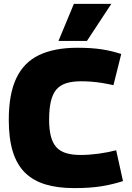

<svg xmlns="http://www.w3.org/2000/svg" viewBox="-20 -955 676 985"><path d="M25 -340Q25 -472 63.5 -553.5Q102 -635 180.5 -672.5Q259 -710 377 -710Q414 -710 444.5 -708Q475 -706 501.5 -702Q528 -698 552.5 -692Q577 -686 602 -678L562 -518Q531 -525 503 -529.5Q475 -534 448.5 -536Q422 -538 396 -538Q351 -538 319.5 -528Q288 -518 269 -495.5Q250 -473 241 -435Q232 -397 232 -341Q232 -291 241 -256Q250 -221 269 -200Q288 -179 319 -169.5Q350 -160 394 -160Q437 -160 485 -166.5Q533 -173 576 -184L611 -26Q586 -18 560 -11.5Q534 -5 504 0Q474 5 438.5 7.5Q403 10 360 10Q276 10 213 -9Q150 -28 108 -69.5Q66 -111 45.5 -178Q25 -245 25 -340ZM280 -745 359 -935H551L426 -745Z"/></svg>

Font: Georama ExtraBold
Style: Regular
Weight: 800
Designer: Jean-Baptiste Levee
Foundry: Production Type
Version: Version 1.001